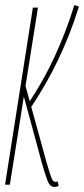

<svg xmlns="http://www.w3.org/2000/svg" viewBox="-21 -730 332 759"><path d="M-1 0 109 -700H129L18 0ZM195 9Q186 9 179 3.5Q172 -2 164.5 -22Q157 -42 145 -84L68 -368L73 -415L163 -88Q173 -54 178.5 -37.5Q184 -21 188.5 -16Q193 -11 198 -11Q201 -11 203.5 -11.5Q206 -12 207 -13L211 5Q208 6 205.5 7Q203 8 200.5 8.5Q198 9 195 9ZM94 -295 89 -319Q103 -339 120 -366.5Q137 -394 156.5 -429.5Q176 -465 196 -508.5Q216 -552 235.5 -602Q255 -652 273 -710L291 -704Q273 -646 252.5 -594Q232 -542 210 -496Q188 -450 166.5 -412Q145 -374 126.5 -344.5Q108 -315 94 -295Z"/></svg>

Font: Georama ExtraCondensed Thin
Style: Italic
Weight: 100
Width: 2
Italic angle: -9°
Designer: Jean-Baptiste Levee
Foundry: Production Type
Version: Version 1.001